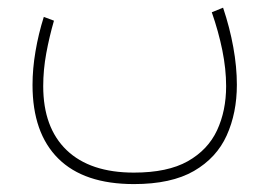

<svg xmlns="http://www.w3.org/2000/svg" viewBox="-20 -254 687 490"><path d="M321.8 186.5Q407.7 186.5 459.2 157.5Q510.7 128.4 533.9 78.6Q557.1 28.8 557.1 -34.2Q557.1 -77.6 547.4 -125.7Q537.6 -173.8 520.5 -222.7L549.3 -234.4Q566.4 -183.6 575.4 -133.5Q584.5 -83.5 584.5 -37.6Q584.5 34.2 558.6 91.6Q532.7 148.9 474.9 182.4Q417 215.8 321.8 215.8Q194.3 215.8 128.7 150.6Q63 85.4 63 -37.1Q63 -78.6 70.6 -123Q78.1 -167.5 91.8 -210.9L117.7 -201.2Q106 -160.6 98.1 -118.2Q90.3 -75.7 90.3 -34.2Q90.3 71.8 150.1 129.2Q210 186.5 321.8 186.5Z"/></svg>

Font: Vazirmatn FD NL Thin
Style: Regular
Weight: 100
Designer: Saber Rastikerdar
Foundry: Saber Rastikerdar
Version: Version 33.003